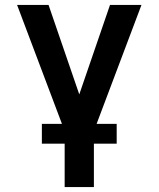

<svg xmlns="http://www.w3.org/2000/svg" viewBox="-20 -540 640 775"><path d="M241 215V-11L49 -520H176L300 -159L424 -520H551L359 -11V215ZM451 40H149V-40H451Z"/></svg>

Font: Iosevka Extended
Style: Bold
Weight: 700
Width: 7
Monospace: yes
Designer: Belleve Invis
Foundry: Belleve Invis
Version: Version 32.5.0; ttfautohint (v1.8.4)